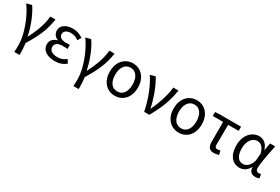

<svg xmlns="http://www.w3.org/2000/svg" viewBox="81 -1644 4279 2930"><g transform="rotate(30 2220.5 -179.0)"><path d="M220 199H314C314 137 311 60 302 -5C436 -223 489 -360 518 -543H426C414 -392 353 -244 283 -107H278C246 -278 166 -462 98 -557L7 -533C116 -389 224 -116 224 65C224 125 224 150 220 199Z M821 13C896 13 953 -4 1018 -54L979 -115C928 -74 883 -60 830 -60C738 -60 683 -97 683 -157C683 -218 728 -250 817 -250C844 -250 870 -249 901 -247V-318C875 -316 855 -316 834 -316C746 -316 709 -350 709 -399C709 -455 761 -484 828 -484C878 -484 922 -467 964 -436L1001 -497C950 -534 891 -557 825 -557C714 -557 618 -509 618 -411C618 -360 648 -310 704 -290V-285C643 -269 591 -228 591 -150C591 -49 687 13 821 13Z M1261 199H1355C1355 137 1352 60 1343 -5C1477 -223 1530 -360 1559 -543H1467C1455 -392 1394 -244 1324 -107H1319C1287 -278 1207 -462 1139 -557L1048 -533C1157 -389 1265 -116 1265 65C1265 125 1265 150 1261 199Z M1880 13C2016 13 2127 -90 2127 -271C2127 -453 2016 -557 1880 -557C1744 -557 1632 -453 1632 -271C1632 -90 1744 13 1880 13ZM1880 -63C1783 -63 1727 -144 1727 -271C1727 -397 1783 -481 1880 -481C1977 -481 2033 -397 2033 -271C2033 -144 1977 -63 1880 -63Z M2394 0H2484C2594 -191 2656 -354 2685 -543H2593C2580 -397 2523 -233 2457 -93H2452C2422 -240 2351 -440 2276 -557L2185 -533C2278 -395 2354 -199 2394 0Z M3005 13C3141 13 3252 -90 3252 -271C3252 -453 3141 -557 3005 -557C2869 -557 2757 -453 2757 -271C2757 -90 2869 13 3005 13ZM3005 -63C2908 -63 2852 -144 2852 -271C2852 -397 2908 -481 3005 -481C3102 -481 3158 -397 3158 -271C3158 -144 3102 -63 3005 -63Z M3625 13C3659 13 3690 6 3712 -1L3698 -71C3680 -66 3663 -63 3645 -63C3615 -63 3600 -78 3600 -116C3600 -226 3601 -346 3603 -469H3788V-543H3410L3332 -538V-469H3514V-122C3514 -34 3543 13 3625 13Z M4077 13C4147 13 4204 -24 4245 -97H4249C4248 -21 4291 13 4356 13C4388 13 4410 6 4426 -1L4412 -70C4401 -66 4387 -63 4375 -63C4345 -63 4321 -82 4321 -119C4321 -218 4360 -400 4389 -543H4299L4276 -414H4273C4242 -518 4173 -557 4105 -557C3980 -557 3867 -448 3867 -262C3867 -84 3953 13 4077 13ZM4095 -63C4011 -63 3962 -136 3962 -263C3962 -406 4037 -480 4115 -480C4166 -480 4222 -453 4252 -335L4244 -232C4236 -140 4167 -63 4095 -63Z"/></g></svg>

Font: DAIFUKU Sans JP
Style: Regular
Weight: 400
Designer: Original font ‘Source Han Sans JP’ : Ryoko NISHIZUKA  (kana, bopomofo & ideographs); Paul D. Hunt (Latin, Greek & Cyrill
Foundry: Daifuku
Version: Version 1.001